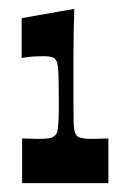

<svg xmlns="http://www.w3.org/2000/svg" viewBox="-20 -822 294 434"><path d="M30 -408V-509Q41 -509 50.5 -508.5Q60 -508 66 -508Q83 -508 91 -509.5Q99 -511 102 -514Q107 -517 109 -523Q111 -529 112 -544.5Q113 -560 113 -591Q113 -624 112.5 -642.5Q112 -661 111 -670.5Q110 -680 108 -683.5Q106 -687 103 -690Q97 -695 78 -695Q71 -695 59 -694.5Q47 -694 29 -691V-781L148 -802Q146 -746 146 -693.5Q146 -641 146 -591Q146 -560 146.5 -544.5Q147 -529 149.5 -522.5Q152 -516 156 -513Q160 -511 167 -509.5Q174 -508 190 -508Q197 -508 205.5 -508.5Q214 -509 225 -509V-408Z"/></svg>

Font: Ojuju
Style: Bold
Weight: 700
Designer: Chisaokwu Joboson, Mirko Velimirovic
Foundry: Udi Foundry
Version: Version 1.000